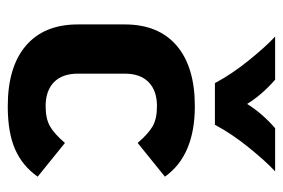

<svg xmlns="http://www.w3.org/2000/svg" viewBox="-140 -594 746 507"><g transform="rotate(90 233.5 -341.0)"><path d="M45 -173V-297Q45 -386 101 -434Q157 -482 261 -482Q391 -482 447 -403L358 -331Q334 -359 314 -370.5Q294 -382 261 -382Q220 -382 197.5 -360Q175 -338 175 -297V-173Q175 -132 197.5 -110Q220 -88 261 -88Q294 -88 314 -99.5Q334 -111 358 -139L447 -67Q419 -27 375 -7.5Q331 12 261 12Q157 12 101 -36Q45 -84 45 -173ZM77 -694H191Q231 -659 255 -620Q279 -659 319 -694H433Q407 -670 370.5 -625Q334 -580 310 -535H200Q176 -580 139.5 -625Q103 -670 77 -694Z"/></g></svg>

Font: KoHo
Style: Bold
Weight: 700
Designer: Cadson Demak & Katatrad Team
Foundry: Cadson Demak Co.,Ltd.
Version: Version 1.000; ttfautohint (v1.6)